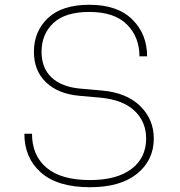

<svg xmlns="http://www.w3.org/2000/svg" viewBox="-20 -768 752 804"><path d="M357 16Q221 16 151.5 -45.5Q82 -107 82 -208H114Q114 -117 175 -65.5Q236 -14 357 -14Q469 -14 530.5 -60.5Q592 -107 592 -188Q592 -258 543.5 -304Q495 -350 401 -359L311 -367Q223 -375 172.5 -423.5Q122 -472 122 -551Q122 -637 181 -692.5Q240 -748 354 -748Q472 -748 534 -686.5Q596 -625 596 -532H564Q564 -613 511.5 -665.5Q459 -718 354 -718Q253 -718 203.5 -671.5Q154 -625 154 -551Q154 -483 196 -443.5Q238 -404 316 -397L406 -389Q510 -380 567 -324Q624 -268 624 -188Q624 -97 554 -40.5Q484 16 357 16Z"/></svg>

Font: Sora Thin
Style: Regular
Weight: 32
Designer: Jonathan Barnbrook, Julián Moncada
Foundry: Barnbrook Fonts
Version: Version 2.000